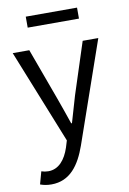

<svg xmlns="http://www.w3.org/2000/svg" viewBox="-95 -715 658 981"><g transform="rotate(-10 234.0 -224.5)"><path d="M91 209C188 209 239 136 273 40L456 -486H375L288 -218C275 -175 261 -125 248 -81H244C228 -126 212 -176 196 -218L98 -486H12L207 1L196 37C176 97 141 140 87 140C75 140 63 138 51 134L33 199C49 205 68 209 91 209ZM110 -601H376V-658H110Z"/></g></svg>

Font: DAIFUKU Sans
Style: Regular
Weight: 400
Designer: Original font ‘Source Han Sans JP’ : Paul D. Hunt
Foundry: Daifuku
Version: Version 1.000